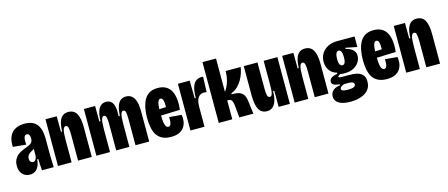

<svg xmlns="http://www.w3.org/2000/svg" viewBox="-51 -1317 4891 2096"><g transform="rotate(-15 2394.5 -269.0)"><path d="M128 12Q95 12 69 -3Q43 -18 27.5 -47Q12 -76 12 -117Q12 -160 27.5 -189Q43 -218 67.5 -237Q92 -256 119.5 -268Q147 -280 171 -288Q197 -298 212 -307.5Q227 -317 234 -331Q241 -345 241 -366Q241 -392 232.5 -407Q224 -422 206 -422Q190 -422 181.5 -410Q173 -398 170.5 -374.5Q168 -351 172 -315L24 -329Q21 -378 31.5 -417.5Q42 -457 65.5 -484.5Q89 -512 125.5 -526.5Q162 -541 213 -541Q274 -541 314 -517Q354 -493 373.5 -444.5Q393 -396 393 -321V-188Q393 -157 393.5 -125Q394 -93 395.5 -61Q397 -29 398 0H265Q262 -34 260.5 -65Q259 -96 258 -129H246Q242 -83 226.5 -51Q211 -19 186 -3.5Q161 12 128 12ZM195 -112Q206 -112 214 -117.5Q222 -123 227.5 -133Q233 -143 236 -154.5Q239 -166 239 -178V-264L264 -272Q255 -260 243.5 -252Q232 -244 219.5 -237Q207 -230 196 -223Q185 -216 177 -208Q169 -200 163.5 -188.5Q158 -177 158 -160Q158 -134 169.5 -123Q181 -112 195 -112Z M446 0V-325V-528H573L574 -352H587Q589 -422 603.5 -463Q618 -504 643.5 -522.5Q669 -541 705 -541Q769 -541 798.5 -490.5Q828 -440 828 -334V0H673V-294Q673 -349 666 -374Q659 -399 640 -399Q623 -399 614 -379.5Q605 -360 602.5 -326.5Q600 -293 600 -249V0Z M880 0V-315V-528H1007L1008 -352H1021Q1023 -422 1037 -463Q1051 -504 1075 -522.5Q1099 -541 1132 -541Q1169 -541 1190.5 -521Q1212 -501 1221 -459.5Q1230 -418 1226 -352H1239Q1244 -423 1258.5 -464Q1273 -505 1298 -523Q1323 -541 1357 -541Q1388 -541 1410.5 -528Q1433 -515 1448 -490Q1463 -465 1470 -426.5Q1477 -388 1477 -335V0H1322V-294Q1322 -331 1319.5 -354Q1317 -377 1310.5 -388Q1304 -399 1291 -399Q1275 -399 1266.5 -380.5Q1258 -362 1255.5 -330Q1253 -298 1253 -256V0H1104V-295Q1104 -331 1101 -354Q1098 -377 1091.5 -388Q1085 -399 1072 -399Q1056 -399 1047.5 -380Q1039 -361 1036.5 -328Q1034 -295 1034 -250V0Z M1723 13Q1664 13 1624.5 -7Q1585 -27 1562.5 -62.5Q1540 -98 1530.5 -147.5Q1521 -197 1521 -255Q1521 -309 1530 -360Q1539 -411 1560 -452Q1581 -493 1619 -517Q1657 -541 1716 -541Q1771 -541 1808 -520Q1845 -499 1865.5 -460Q1886 -421 1892 -367Q1898 -313 1890 -248L1628 -239V-311L1763 -316L1748 -272Q1753 -327 1750.5 -359.5Q1748 -392 1739.5 -406.5Q1731 -421 1716 -421Q1700 -421 1691 -404Q1682 -387 1678 -354Q1674 -321 1674 -273Q1674 -182 1685 -141.5Q1696 -101 1722 -101Q1733 -101 1740.5 -109Q1748 -117 1752 -131Q1756 -145 1756.5 -163.5Q1757 -182 1756 -202L1895 -190Q1901 -157 1897 -121.5Q1893 -86 1874.5 -55.5Q1856 -25 1819.5 -6Q1783 13 1723 13Z M1943 0V-294V-528H2076L2079 -328H2091Q2092 -409 2107.5 -453.5Q2123 -498 2150 -515.5Q2177 -533 2209 -533Q2214 -533 2218.5 -533Q2223 -533 2228 -531L2222 -358Q2216 -360 2208 -361Q2200 -362 2192 -362Q2165 -362 2145 -348Q2125 -334 2113.5 -304Q2102 -274 2102 -225V0Z M2263 0V-687H2416V-309Q2434 -334 2446.5 -361Q2459 -388 2467 -416.5Q2475 -445 2478.5 -473Q2482 -501 2482 -528H2652Q2648 -497 2636 -460Q2624 -423 2603 -387Q2582 -351 2551.5 -321.5Q2521 -292 2480 -277V-266Q2516 -266 2543 -261.5Q2570 -257 2589 -244Q2608 -231 2620 -207Q2632 -183 2636 -145L2654 0H2495L2486 -101Q2483 -143 2477.5 -167.5Q2472 -192 2460 -203Q2448 -214 2424 -214H2416V0Z M2807 13Q2745 13 2716 -38.5Q2687 -90 2687 -200V-528H2842V-236Q2842 -180 2849 -155Q2856 -130 2876 -130Q2888 -130 2895 -139.5Q2902 -149 2906 -166.5Q2910 -184 2911 -210.5Q2912 -237 2912 -271V-528H3067V-237V0H2940L2939 -183H2926Q2924 -109 2908.5 -66.5Q2893 -24 2867 -5.5Q2841 13 2807 13Z M3121 0V-325V-528H3248L3249 -352H3262Q3264 -422 3278.5 -463Q3293 -504 3318.5 -522.5Q3344 -541 3380 -541Q3444 -541 3473.5 -490.5Q3503 -440 3503 -334V0H3348V-294Q3348 -349 3341 -374Q3334 -399 3315 -399Q3298 -399 3289 -379.5Q3280 -360 3277.5 -326.5Q3275 -293 3275 -249V0Z M3713 149Q3654 149 3615.5 136Q3577 123 3558 99.5Q3539 76 3539 44Q3539 1 3569.5 -24.5Q3600 -50 3649 -54V-65Q3616 -68 3588 -78.5Q3560 -89 3560 -117Q3560 -144 3585 -160.5Q3610 -177 3652 -183V-196Q3601 -208 3571 -249Q3541 -290 3541 -347Q3541 -400 3566 -440.5Q3591 -481 3636.5 -504.5Q3682 -528 3744 -528H3939V-409L3809 -435V-422Q3867 -408 3892 -380.5Q3917 -353 3917 -316Q3917 -281 3896 -246.5Q3875 -212 3834 -190Q3793 -168 3734 -168Q3724 -168 3709.5 -168.5Q3695 -169 3683 -173Q3669 -165 3661.5 -159.5Q3654 -154 3654 -149Q3654 -145 3659 -142Q3664 -139 3672 -138Q3680 -137 3690 -137H3769Q3792 -137 3822.5 -135Q3853 -133 3881.5 -122Q3910 -111 3929 -86.5Q3948 -62 3948 -17Q3948 39 3918 75.5Q3888 112 3835 130.5Q3782 149 3713 149ZM3718 15Q3753 15 3772 10.5Q3791 6 3798.5 -2Q3806 -10 3806 -21Q3806 -34 3799.5 -40.5Q3793 -47 3782 -50.5Q3771 -54 3760 -54.5Q3749 -55 3741 -55H3694Q3668 -45 3656.5 -35Q3645 -25 3645 -14Q3645 -3 3655 3.5Q3665 10 3682 12.5Q3699 15 3718 15ZM3730 -258Q3750 -258 3759.5 -279Q3769 -300 3769 -339Q3769 -378 3759.5 -401Q3750 -424 3730 -424Q3711 -424 3701 -401.5Q3691 -379 3691 -340Q3691 -314 3695 -295.5Q3699 -277 3708.5 -267.5Q3718 -258 3730 -258Z M4162 13Q4103 13 4063.5 -7Q4024 -27 4001.5 -62.5Q3979 -98 3969.5 -147.5Q3960 -197 3960 -255Q3960 -309 3969 -360Q3978 -411 3999 -452Q4020 -493 4058 -517Q4096 -541 4155 -541Q4210 -541 4247 -520Q4284 -499 4304.5 -460Q4325 -421 4331 -367Q4337 -313 4329 -248L4067 -239V-311L4202 -316L4187 -272Q4192 -327 4189.5 -359.5Q4187 -392 4178.5 -406.5Q4170 -421 4155 -421Q4139 -421 4130 -404Q4121 -387 4117 -354Q4113 -321 4113 -273Q4113 -182 4124 -141.5Q4135 -101 4161 -101Q4172 -101 4179.5 -109Q4187 -117 4191 -131Q4195 -145 4195.5 -163.5Q4196 -182 4195 -202L4334 -190Q4340 -157 4336 -121.5Q4332 -86 4313.5 -55.5Q4295 -25 4258.5 -6Q4222 13 4162 13Z M4382 0V-325V-528H4509L4510 -352H4523Q4525 -422 4539.5 -463Q4554 -504 4579.5 -522.5Q4605 -541 4641 -541Q4705 -541 4734.5 -490.5Q4764 -440 4764 -334V0H4609V-294Q4609 -349 4602 -374Q4595 -399 4576 -399Q4559 -399 4550 -379.5Q4541 -360 4538.5 -326.5Q4536 -293 4536 -249V0Z"/></g></svg>

Font: Bricolage Grotesque 72pt Condensed ExtraBold
Style: Regular
Weight: 800
Width: 3
Designer: Mathieu Triay
Foundry: Atelier Triay
Version: Version 1.001;gftools[0.9.33.dev8+g029e19f]